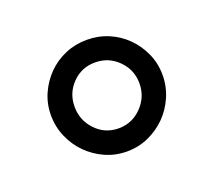

<svg xmlns="http://www.w3.org/2000/svg" viewBox="-55 -715 399 359"><g transform="rotate(-20 144.5 -536.0)"><path d="M81 -537Q81 -510 99.5 -490.5Q118 -471 145 -471Q172 -471 191 -490.5Q210 -510 210 -537Q210 -564 191 -583Q172 -602 145 -602Q118 -602 99.5 -583Q81 -564 81 -537ZM34 -537Q34 -560 43 -580Q52 -600 67 -615Q82 -630 102 -638.5Q122 -647 145 -647Q168 -647 188 -638.5Q208 -630 223 -615Q238 -600 247 -580Q256 -560 256 -537Q256 -514 247 -493.5Q238 -473 223 -458Q208 -443 188 -434Q168 -425 145 -425Q122 -425 102 -434Q82 -443 67 -458Q52 -473 43 -493.5Q34 -514 34 -537Z"/></g></svg>

Font: Vermiglione
Style: Bold
Weight: 700
Version: Version 1.000